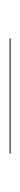

<svg xmlns="http://www.w3.org/2000/svg" viewBox="159 -475 42 400"><g transform="rotate(90 180.0 -275.0)"><path d="M60 -276H300V-274H60Z"/></g></svg>

Font: Bodoni* 72 Medium
Style: Regular
Weight: 500
Version: Version 1.002; ttfautohint (v0.97) -l 8 -r 50 -G 200 -x 14 -